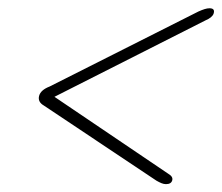

<svg xmlns="http://www.w3.org/2000/svg" viewBox="-20 -580 551 476"><path d="M407 -133Q404.5 -123.5 391.5 -123.5Q386 -123.5 380.5 -125.8Q375 -128 368 -132L88.5 -318.5Q73 -327.5 77 -342.5Q81 -357 103 -365.5L472 -551.5Q481 -555.5 487.5 -557.5Q494 -559.5 499.5 -559.5Q514 -559.5 509.5 -546Q506 -536.5 489.5 -529.5L115 -340L397.5 -149Q409.5 -142 407 -133Z"/></svg>

Font: Fraunces 72pt
Style: Italic
Weight: 400
Italic angle: -16°
Version: Version 1.000;[b76b70a41]